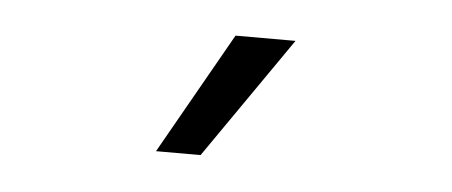

<svg xmlns="http://www.w3.org/2000/svg" viewBox="-27 -778 555 236"><g transform="rotate(5 250.0 -660.0)"><path d="M171 -585 256 -735H330L226 -585Z"/></g></svg>

Font: Radio Canada Condensed Light
Style: Regular
Weight: 300
Width: 3
Designer: Charles Daoud, Etienne Aubert Bonn, Alexandre Saumier Demers, Jacques Le Bailly
Foundry: Radio-Canada
Version: Version 2.104; ttfautohint (v1.8.4.7-5d5b);gftools[0.9.28.de